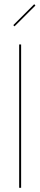

<svg xmlns="http://www.w3.org/2000/svg" viewBox="-20 -890 191 910"><path d="M48.8 -765.1 43 -771 142.1 -870.1 147.9 -863.8ZM80.1 0H70.8V-679.2H80.1Z"/></svg>

Font: Rawengulk
Style: Ultralight
Weight: 200
Version: Version 0.92